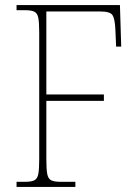

<svg xmlns="http://www.w3.org/2000/svg" viewBox="-20 -734 544 754"><path d="M45 0V-20H78Q103 -20 115 -26Q127 -32 130.5 -51Q134 -70 134 -108V-606Q134 -645 130.5 -663.5Q127 -682 115 -688Q103 -694 78 -694H45V-714H451L456 -551H436L433 -620Q431 -661 421.5 -675Q412 -689 373 -689H162V-363H388V-338H162V-108Q162 -70 165.5 -51Q169 -32 181 -26Q193 -20 218 -20H276V0Z"/></svg>

Font: Noto Serif Bengali SemiCondensed Thin
Style: Regular
Weight: 100
Width: 4
Designer: Juan Bruce, Universal Thirst, Indian Type Foundry and the Monotype Design Team.
Foundry: Monotype Imaging Inc.
Version: Version 2.003; ttfautohint (v1.8.4.7-5d5b)